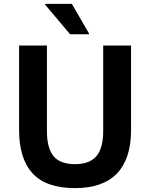

<svg xmlns="http://www.w3.org/2000/svg" viewBox="-20 -954 771 986"><path d="M78 -720H221V-281Q221 -193 255 -152Q289 -111 365 -111Q440 -111 475 -152Q510 -193 510 -281V-720H653V-286Q653 -139 581 -63.5Q509 12 365 12Q217 12 147.5 -63.5Q78 -139 78 -286ZM340 -778 212 -930V-934H349L437 -782V-778Z"/></svg>

Font: Kufam SemiBold
Style: Regular
Weight: 600
Designer: Wael Morcos, Artur Schmal
Foundry: Original Type
Version: Version 1.300; ttfautohint (v1.8.3)